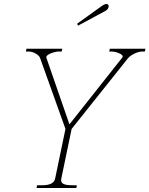

<svg xmlns="http://www.w3.org/2000/svg" viewBox="-20 -945 751 965"><path d="M368 -826 489 -913Q505 -925 516 -925Q521 -925 524 -921Q527 -917 526 -911Q524 -897 506 -888L372 -816ZM166 -14H192Q250 -14 257 -47L309 -297L182 -652Q178 -665 160 -675.5Q142 -686 124 -686H110L113 -700H293L290 -686H276Q259 -686 237 -677.5Q215 -669 213 -659Q211 -657 213 -655L329 -320L594 -655Q603 -666 581.5 -676Q560 -686 540 -686H529L532 -700H711L708 -686H695Q677 -686 655.5 -675.5Q634 -665 623 -652L340 -297L288 -47Q284 -29 297.5 -21.5Q311 -14 340 -14H366L364 0H164Z"/></svg>

Font: Taviraj Thin
Style: Italic
Weight: 250
Italic angle: -12°
Designer: Katatrad Team
Foundry: CadsonDemak
Version: Version 1.001